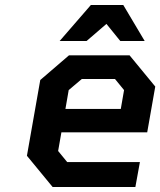

<svg xmlns="http://www.w3.org/2000/svg" viewBox="-20 -743 637 763"><path d="M217 -580 341 -723H470L555 -580H458L403 -648L324 -580ZM189 0 87 -124 140 -425 254 -523H495L597 -399L565 -217H224L211 -143L247 -99H536L518 0ZM240 -310H460L473 -385L437 -429H305L253 -385Z"/></svg>

Font: Tomorrow Medium
Style: Italic
Weight: 500
Italic angle: -10°
Designer: Tony de Marco, Monica Rizzolli
Foundry: Just in Type
Version: Version 2.002